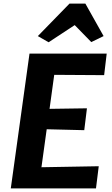

<svg xmlns="http://www.w3.org/2000/svg" viewBox="-20 -1044 620 1064"><path d="M511.9 0H39.8L143.5 -747H571.3L557.1 -627.5L280.5 -629.3L254.6 -440.8L461.8 -443.8L446.9 -322.6L238.8 -327.7L209.7 -117.2L527.2 -122.8ZM394 -904.9 249.3 -809.8 189.7 -844 365.3 -1024.2H453L554.1 -844L485.8 -810.8Z"/></svg>

Font: Merriweather Sans Variable Regular
Style: Italic
Weight: 300
Italic angle: -8°
Designer: Eben Sorkin
Foundry: Eben Sorkin
Version: Version 2.001